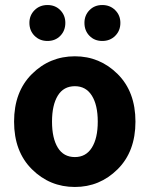

<svg xmlns="http://www.w3.org/2000/svg" viewBox="-20 -732 595 764"><path d="M278 12Q178 12 107 -58.5Q36 -129 36 -248Q36 -367 107 -437.5Q178 -508 278 -508Q377 -508 448 -437.5Q519 -367 519 -248Q519 -129 448 -58.5Q377 12 278 12ZM278 -107Q322 -107 345.5 -144.5Q369 -182 369 -248Q369 -314 345.5 -351.5Q322 -389 278 -389Q233 -389 210 -351.5Q187 -314 187 -248Q187 -182 210 -144.5Q233 -107 278 -107ZM97 -641Q97 -671 117.5 -691.5Q138 -712 169 -712Q200 -712 220 -691.5Q240 -671 240 -641Q240 -610 220 -589.5Q200 -569 169 -569Q138 -569 117.5 -589.5Q97 -610 97 -641ZM316 -641Q316 -671 336 -691.5Q356 -712 387 -712Q418 -712 438.5 -691.5Q459 -671 459 -641Q459 -610 438.5 -589.5Q418 -569 387 -569Q356 -569 336 -589.5Q316 -610 316 -641Z"/></svg>

Font: Toshiba Sans
Style: Bold
Weight: 700
Designer: Paul D. Hunt
Foundry: Toshiba Corporation
Version: Version 2.020;PS 2.0;hotconv 1.0.86;makeotf.lib2.5.63406